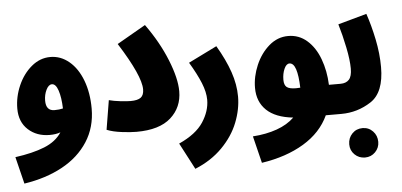

<svg xmlns="http://www.w3.org/2000/svg" viewBox="-53 -674 2165 1034"><g transform="rotate(-5 1029.5 -157.0)"><path d="M437 -141Q437 -40 387 37.5Q337 115 248 163.5Q159 212 41 230L5 84Q100 71 163.5 45.5Q227 20 258 -28Q233 -19 200 -19Q130 -19 84 -61Q38 -103 38 -175Q38 -239 64.5 -299.5Q91 -360 137 -398.5Q183 -437 239 -437Q295 -437 340.5 -399Q386 -361 411.5 -293.5Q437 -226 437 -141ZM237 -150Q263 -150 283 -155Q281 -215 268.5 -252.5Q256 -290 235 -290Q217 -290 204 -263.5Q191 -237 191 -205Q191 -150 237 -150Z M533 -178Q559 -171 594.5 -167Q630 -163 650 -163Q688 -163 705 -176Q722 -189 722 -220Q722 -293 607 -475L762 -564Q834 -464 874.5 -363Q915 -262 915 -193Q915 -106 853 -50.5Q791 5 667 5Q634 5 586.5 -1Q539 -7 507 -20Z M890 88Q983 46 1022 -13.5Q1061 -73 1061 -134Q1061 -175 1040.5 -225.5Q1020 -276 981 -341L1135 -417Q1181 -339 1204.5 -270.5Q1228 -202 1228 -137Q1228 -68 1200 3Q1172 74 1112.5 134.5Q1053 195 965 231Z M1859 -78Q1859 5 1774 5H1690Q1648 96 1553 153Q1458 210 1325 230L1289 84Q1362 79 1419.5 58.5Q1477 38 1514 2Q1419 -8 1371 -54Q1323 -100 1323 -175Q1323 -236 1349 -297Q1375 -358 1421 -398Q1467 -438 1525 -438Q1583 -438 1626.5 -400Q1670 -362 1694 -297.5Q1718 -233 1721 -157H1784Q1819 -157 1839 -134Q1859 -111 1859 -78ZM1543 -154Q1557 -154 1566 -155Q1564 -221 1552.5 -255.5Q1541 -290 1519 -290Q1502 -290 1490.5 -264Q1479 -238 1479 -205Q1479 -177 1493 -165.5Q1507 -154 1543 -154Z M1784 -157Q1814 -157 1830 -174.5Q1846 -192 1846 -234Q1846 -280 1832 -348.5Q1818 -417 1800 -477L1955 -520Q1977 -456 1993 -378.5Q2009 -301 2009 -228Q2009 -91 1935.5 -43Q1862 5 1774 5ZM1802 172Q1802 138 1824.5 114.5Q1847 91 1881 91Q1914 91 1936.5 114.5Q1959 138 1959 172Q1959 204 1936.5 227Q1914 250 1881 250Q1848 250 1825 227.5Q1802 205 1802 172Z"/></g></svg>

Font: Noto Sans Arabic CondBlack
Style: Regular
Weight: 900
Width: 3
Designer: Nadine Chahine
Foundry: Monotype Imaging Inc.
Version: Version 1.001